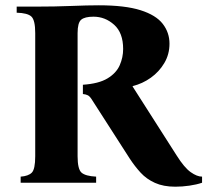

<svg xmlns="http://www.w3.org/2000/svg" viewBox="-20 -690 783 725"><path d="M642 15Q597 15 565 0.5Q533 -14 511 -38Q489 -62 470 -91L330 -309Q320 -326 312 -330Q304 -334 293 -335V-370Q353 -374 386 -394Q419 -414 432 -443.5Q445 -473 445 -505Q445 -566 411 -596.5Q377 -627 333 -627Q300 -627 286.5 -615.5Q273 -604 273 -565V-100Q273 -51 288 -38Q303 -25 343 -23V0H58V-23Q87 -25 100 -38Q113 -51 113 -100V-565Q113 -614 98.5 -627.5Q84 -641 43 -642V-665H113Q188 -665 249 -667.5Q310 -670 353 -670Q452 -670 510.5 -651.5Q569 -633 594.5 -600Q620 -567 620 -525Q620 -485 600.5 -452Q581 -419 549.5 -396.5Q518 -374 481 -365V-363L647 -103Q676 -57 700 -40Q724 -23 743 -23V0Q723 7 695.5 11Q668 15 642 15Z"/></svg>

Font: Bona Nova
Style: Bold
Weight: 700
Designer: Mateusz Machalski
Foundry: Capitalics
Version: Version 4.001; ttfautohint (v1.8.3)